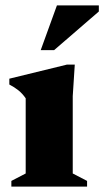

<svg xmlns="http://www.w3.org/2000/svg" viewBox="-20 -690 386 710"><path d="M256.5 -451 249 -334.5V-48.5L302 -21V0H22V-21L75 -48.5V-326.5Q63 -344 48 -356Q33 -368 14.5 -377.5V-399L227 -451ZM130.5 -504.5 190.5 -670H345.5V-647.5L180 -504.5Z"/></svg>

Font: Newsreader 16pt ExtraBold
Style: Regular
Weight: 800
Designer: Hugues Gentile
Foundry: Production Type
Version: Version 1.003; ttfautohint (v1.8.3)